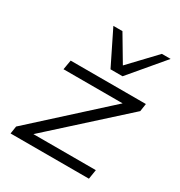

<svg xmlns="http://www.w3.org/2000/svg" viewBox="-177 -883 947 1008"><g transform="rotate(30 296.0 -379.5)"><path d="M33 0 40 -46 491 -456 487 -431H105L115 -489H571L564 -442L111 -32L115 -57H517L508 0ZM319 -554 218 -759H273L365 -604L512 -759H565L392 -554Z"/></g></svg>

Font: Nunito Sans 10pt Expanded Light
Style: Italic
Weight: 300
Width: 7
Italic angle: -9°
Designer: Vernon Adams
Foundry: Vernon Adams
Version: Version 3.101;gftools[0.9.27]